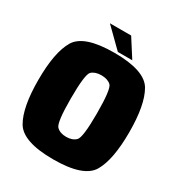

<svg xmlns="http://www.w3.org/2000/svg" viewBox="-190 -939 1001 1072"><g transform="rotate(30 311.0 -403.0)"><path d="M310.5 5.5Q114.5 5.5 66 -77.8Q17.5 -161 17.5 -337.8Q17.5 -514.5 66 -597.8Q114.5 -681 310.5 -681Q506.5 -681 555 -597.8Q603.5 -514.5 603.5 -337.8Q603.5 -161 555 -77.8Q506.5 5.5 310.5 5.5ZM310.5 -139.5Q350.5 -139.5 372.5 -161.5Q394.5 -183.5 394.5 -337.5Q394.5 -495.5 372.5 -515.8Q350.5 -536 310.5 -536Q270.5 -536 248.5 -515.8Q226.5 -495.5 226.5 -337.5Q226.5 -183.5 248.5 -161.5Q270.5 -139.5 310.5 -139.5ZM324 -694.5 205.5 -811H342.5L417 -694.5Z"/></g></svg>

Font: Anybody Black
Style: Regular
Weight: 900
Designer: Tyler Finck
Foundry: Etcetera Type Company
Version: Version 1.010; ttfautohint (v1.8.3) -l 8 -r 50 -G 200 -x 14 